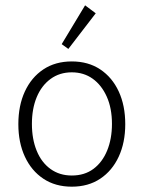

<svg xmlns="http://www.w3.org/2000/svg" viewBox="-20 -694 540 722"><path d="M250 8Q188 8 143 -22Q98 -52 73.5 -105Q49 -158 49 -227Q49 -297 73.5 -350Q98 -403 143 -433Q188 -463 250 -463Q312 -463 357 -433Q402 -403 426.5 -350Q451 -297 451 -227Q451 -158 426.5 -105Q402 -52 357 -22Q312 8 250 8ZM250 -34Q298 -34 331.5 -59Q365 -84 383 -128Q401 -172 401 -228Q401 -287 381.5 -330.5Q362 -374 328.5 -398Q295 -422 250 -422Q204 -422 170 -397Q136 -372 118 -328.5Q100 -285 100 -228Q100 -171 118 -127Q136 -83 170 -58.5Q204 -34 250 -34ZM237 -510 212 -528 300 -674 340 -644Z"/></svg>

Font: Inconsolata Light
Style: Regular
Weight: 300
Designer: Raph Levien, Cyreal, Brenton Simpson
Foundry: Raph Levien, Cyreal, Google
Version: Version 3.001